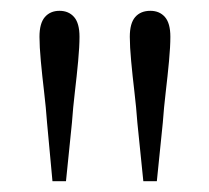

<svg xmlns="http://www.w3.org/2000/svg" viewBox="-20 -819 387 355"><path d="M90 -799Q107 -799 117 -787.5Q127 -776 127 -751Q127 -733 124.5 -706Q122 -679 118.5 -649.5Q115 -620 113 -592L102 -484H77L67 -592Q65 -620 61.5 -649.5Q58 -679 55.5 -706Q53 -733 53 -751Q53 -776 63 -787.5Q73 -799 90 -799ZM258 -799Q275 -799 285 -787.5Q295 -776 295 -751Q295 -733 292.5 -706Q290 -679 286.5 -649.5Q283 -620 281 -592L270 -484H245L234 -592Q232 -620 228.5 -649.5Q225 -679 222.5 -706Q220 -733 220 -751Q220 -776 230 -787.5Q240 -799 258 -799Z"/></svg>

Font: Noto Serif KR
Style: Regular
Weight: 200
Designer: Ryoko NISHIZUKA 西塚涼子 (kana & ideographs); Frank Grießhammer (Latin, Greek & Cyrillic); Wenlong ZHANG 张文龙 (bopomofo); San
Foundry: Adobe
Version: Version 2.001;hotconv 1.1.0;makeotfexe 2.6.0